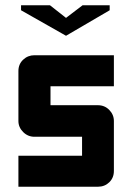

<svg xmlns="http://www.w3.org/2000/svg" viewBox="-20 -710 503 730"><path d="M352 -310Q378 -310 395.5 -292Q413 -274 413 -250V-60Q413 -34 395.5 -17Q378 0 352 0H50V-118H292V-190H111Q86 -190 68 -208Q50 -226 50 -250V-440Q50 -466 68 -483Q86 -500 111 -500H413V-382H172V-310ZM294 -690H397V-671L231 -574L60 -671V-690H170L231 -642Z"/></svg>

Font: Tschichold
Style: Bold
Weight: 700
Designer: Peter Wiegel
Foundry: Peter Wiegel
Version: Version 1.000; ttfautohint (v1.3)